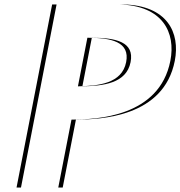

<svg xmlns="http://www.w3.org/2000/svg" viewBox="-20 -845 813 865"><path d="M331.1 -456C423 -458 529.2 -468.2 548.3 -565C566.3 -656 482.7 -675 373.7 -675ZM214.9 -825 54.5 0H242.5L302 -306C414.6 -306.8 697.9 -317.7 747.5 -571C772.4 -697.9 713.8 -820.4 515.9 -825ZM351.1 -456 393.7 -675C502.7 -675 586.3 -656 568.3 -565C549.2 -468.2 443 -458 351.1 -456ZM234.9 -825H535.9C733.8 -820.4 792.4 -697.9 767.5 -571C717.9 -317.7 434.6 -306.8 322 -306L262.5 0H74.5Z"/></svg>

Font: Hussar Plate
Style: Obl
Weight: 700
Foundry: Cannot Into Space Fonts
Version: Version 0.798247